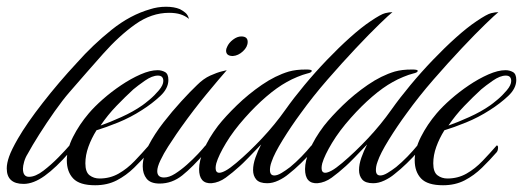

<svg xmlns="http://www.w3.org/2000/svg" viewBox="-42 -542 1550 569"><path d="M28 3Q-22 3 -22 -43Q-22 -58 -15 -78Q-8 -98 11 -131Q37 -176 84.5 -237Q132 -298 186 -356Q233 -409 288.5 -453.5Q344 -498 404 -515Q413 -518 425 -520Q437 -522 450 -522Q474 -522 491 -515Q499 -511 507 -504.5Q515 -498 518 -486Q507 -495 493 -499.5Q479 -504 459 -504Q407 -504 359 -470Q311 -436 263.5 -382.5Q216 -329 164 -269Q144 -246 120 -212Q96 -178 74.5 -144Q53 -110 40 -86Q33 -75 29.5 -62.5Q26 -50 26 -42Q26 -18 44 -18Q63 -18 86.5 -36Q110 -54 131.5 -76Q153 -98 164 -111Q168 -111 168 -105Q168 -96 164 -91Q124 -45 90.5 -21Q57 3 28 3Z M240 7Q194 7 175 -13Q156 -33 156 -67Q156 -100 174.5 -136.5Q193 -173 221 -206Q238 -226 263 -248Q288 -270 317 -289.5Q346 -309 374.5 -321.5Q403 -334 425 -334Q437 -334 447 -328.5Q457 -323 457 -305Q457 -280 433 -257.5Q409 -235 379 -216Q345 -194 308 -179Q271 -164 244 -156Q229 -132 220 -107Q211 -82 211 -58Q211 -32 223.5 -22.5Q236 -13 253 -13Q284 -13 309.5 -27.5Q335 -42 357 -65Q379 -88 399 -111Q403 -111 403 -105Q403 -96 399 -91Q379 -68 355.5 -45Q332 -22 304 -7.5Q276 7 240 7ZM256 -170Q282 -179 317.5 -195Q353 -211 380 -230Q386 -234 401 -246.5Q416 -259 429 -274.5Q442 -290 442 -302Q442 -318 426 -318Q409 -318 387.5 -303Q366 -288 353 -277Q329 -255 303 -228Q277 -201 256 -170Z M648 -376Q628 -376 628 -392Q628 -397 631 -403Q636 -415 648.5 -424.5Q661 -434 673 -434Q692 -434 692 -418Q692 -403 678 -390Q664 -377 648 -376ZM431 2Q404 2 392.5 -12.5Q381 -27 381 -49Q381 -78 398.5 -111.5Q416 -145 442 -178.5Q468 -212 495 -241.5Q522 -271 542 -290Q561 -309 581 -318Q601 -327 615.5 -330.5Q630 -334 630 -334Q608 -309 570 -263Q532 -217 495 -165Q492 -161 481 -145Q470 -129 456.5 -108Q443 -87 433.5 -67Q424 -47 424 -35Q424 -16 444 -16Q459 -16 476.5 -27Q494 -38 512 -54Q530 -70 544.5 -85.5Q559 -101 567 -111Q571 -111 571 -105Q571 -96 567 -91Q529 -47 498.5 -22.5Q468 2 431 2Z M585 1Q548 3 548 -41Q548 -65 562 -98.5Q576 -132 604 -169Q626 -197 660 -230Q694 -263 734 -290.5Q774 -318 814 -330Q825 -333 837 -334.5Q849 -336 866 -336Q882 -336 882 -332Q882 -327 868 -324Q856 -321 839 -314Q822 -307 808 -299Q779 -283 747 -255.5Q715 -228 684 -193Q650 -155 628 -118.5Q606 -82 599 -58Q597 -50 597 -44Q597 -30 608 -30Q615 -30 627 -36.5Q639 -43 658 -59Q696 -91 734.5 -132Q773 -173 804 -217Q828 -251 860 -289.5Q892 -328 927 -364.5Q962 -401 995.5 -431Q1029 -461 1056 -479Q1087 -500 1099.5 -503Q1112 -506 1121 -506Q1112 -499 1082.5 -470.5Q1053 -442 1012.5 -399Q972 -356 928.5 -306Q885 -256 849 -206Q821 -168 796 -127.5Q771 -87 763 -63Q760 -55 759 -49Q758 -43 758 -38Q758 -22 771 -22Q780 -22 792.5 -29.5Q805 -37 818 -47Q835 -61 851.5 -78Q868 -95 881 -111Q885 -111 885 -105Q885 -96 881 -91Q868 -76 849.5 -58Q831 -40 813 -26Q800 -15 783 -7Q766 1 750 1Q727 1 717.5 -10Q708 -21 708 -38Q708 -55 715 -75Q722 -95 732 -114Q715 -96 695 -75.5Q675 -55 669 -50Q647 -30 627 -15.5Q607 -1 585 1Z M899 1Q862 3 862 -41Q862 -65 876 -98.5Q890 -132 918 -169Q940 -197 974 -230Q1008 -263 1048 -290.5Q1088 -318 1128 -330Q1139 -333 1151 -334.5Q1163 -336 1180 -336Q1196 -336 1196 -332Q1196 -327 1182 -324Q1170 -321 1153 -314Q1136 -307 1122 -299Q1093 -283 1061 -255.5Q1029 -228 998 -193Q964 -155 942 -118.5Q920 -82 913 -58Q911 -50 911 -44Q911 -30 922 -30Q929 -30 941 -36.5Q953 -43 972 -59Q1010 -91 1048.5 -132Q1087 -173 1118 -217Q1142 -251 1174 -289.5Q1206 -328 1241 -364.5Q1276 -401 1309.5 -431Q1343 -461 1370 -479Q1401 -500 1413.5 -503Q1426 -506 1435 -506Q1426 -499 1396.5 -470.5Q1367 -442 1326.5 -399Q1286 -356 1242.5 -306Q1199 -256 1163 -206Q1135 -168 1110 -127.5Q1085 -87 1077 -63Q1074 -55 1073 -49Q1072 -43 1072 -38Q1072 -22 1085 -22Q1094 -22 1106.5 -29.5Q1119 -37 1132 -47Q1149 -61 1165.5 -78Q1182 -95 1195 -111Q1199 -111 1199 -105Q1199 -96 1195 -91Q1182 -76 1163.5 -58Q1145 -40 1127 -26Q1114 -15 1097 -7Q1080 1 1064 1Q1041 1 1031.5 -10Q1022 -21 1022 -38Q1022 -55 1029 -75Q1036 -95 1046 -114Q1029 -96 1009 -75.5Q989 -55 983 -50Q961 -30 941 -15.5Q921 -1 899 1Z M1271 7Q1225 7 1206 -13Q1187 -33 1187 -67Q1187 -100 1205.5 -136.5Q1224 -173 1252 -206Q1269 -226 1294 -248Q1319 -270 1348 -289.5Q1377 -309 1405.5 -321.5Q1434 -334 1456 -334Q1468 -334 1478 -328.5Q1488 -323 1488 -305Q1488 -280 1464 -257.5Q1440 -235 1410 -216Q1376 -194 1339 -179Q1302 -164 1275 -156Q1260 -132 1251 -107Q1242 -82 1242 -58Q1242 -32 1254.5 -22.5Q1267 -13 1284 -13Q1315 -13 1340.5 -27.5Q1366 -42 1388 -65Q1410 -88 1430 -111Q1434 -111 1434 -105Q1434 -96 1430 -91Q1410 -68 1386.5 -45Q1363 -22 1335 -7.5Q1307 7 1271 7ZM1287 -170Q1313 -179 1348.5 -195Q1384 -211 1411 -230Q1417 -234 1432 -246.5Q1447 -259 1460 -274.5Q1473 -290 1473 -302Q1473 -318 1457 -318Q1440 -318 1418.5 -303Q1397 -288 1384 -277Q1360 -255 1334 -228Q1308 -201 1287 -170Z"/></svg>

Font: Luxurious Script
Style: Regular
Weight: 400
Designer: Robert E. Leuschke
Foundry: Robert E. Leuschke
Version: Version 1.010; ttfautohint (v1.8.3)